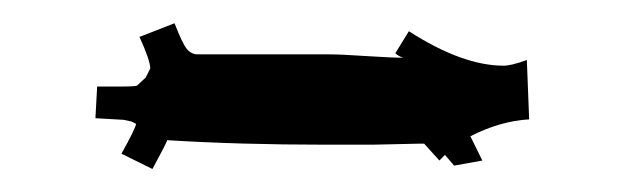

<svg xmlns="http://www.w3.org/2000/svg" viewBox="-20 -693 537 166"><path d="M342.8 -568.8 301.8 -567.9H261.7Q187.5 -567.9 124.5 -571.8Q124.5 -570.3 111.8 -546.9L85 -560.1Q96.7 -581.1 97.7 -585.9Q93.8 -587.9 93.8 -587.9L86.9 -589.4L62.5 -590.8L64 -618.2H85Q97.7 -618.2 98.6 -619.1L106 -626L109.9 -633.8Q109.9 -640.6 100.6 -661.1L130.9 -672.9Q137.7 -655.3 141.6 -650.6Q145.5 -646 150.9 -646H264.6Q275.4 -646 297.1 -644.5Q318.8 -643.1 328.6 -643.1Q324.2 -644.5 321.8 -647L333.5 -666Q379.9 -636.2 415.5 -636.2Q421.9 -636.2 435.5 -641.1L437.5 -589.8Q412.6 -588.4 386.7 -575.2L397 -554.2L372.6 -549.8L364.7 -559.1L359.9 -554.2L346.7 -568.8Z"/></svg>

Font: Eater Caps
Style: Regular
Weight: 400
Version: Version 001.002